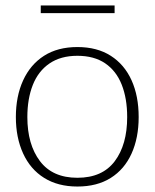

<svg xmlns="http://www.w3.org/2000/svg" viewBox="-20 -676 565 702"><path d="M263 -504Q335 -504 385 -472Q435 -440 461 -382.5Q487 -325 487 -248Q487 -172 461 -114.5Q435 -57 385 -25.5Q335 6 263 6Q192 6 141.5 -25.5Q91 -57 64.5 -115Q38 -173 38 -248Q38 -324 64.5 -382Q91 -440 141 -472Q191 -504 263 -504ZM263 -26Q354 -26 399.5 -86.5Q445 -147 445 -248Q445 -316 425 -366.5Q405 -417 364.5 -444.5Q324 -472 263 -472Q202 -472 161 -444Q120 -416 100 -365.5Q80 -315 80 -248Q80 -148 126 -87Q172 -26 263 -26ZM129 -628V-656H399V-628Z"/></svg>

Font: Aleo ExtraLight
Style: Regular
Weight: 250
Designer: Alessio Laiso
Foundry: Alessio Laiso
Version: Version 2.001;gftools[0.9.29]